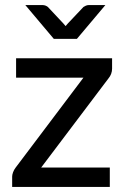

<svg xmlns="http://www.w3.org/2000/svg" viewBox="-20 -738 494 758"><path d="M422.5 -467Q422.5 -456.5 418.8 -446.5Q415 -436.5 409 -429.5L142.5 -76.5H413.5V0H28V-41Q28 -48 31.5 -57.8Q35 -67.5 41.5 -76L309.5 -431.5H43.5V-508H422.5ZM396 -718 283.5 -584.5H192.5L80 -718H148Q154 -718 159.8 -715.8Q165.5 -713.5 169 -710.5L230 -645.5Q234.5 -641 239 -635Q243.5 -641 248 -645.5L309.5 -710.5Q313 -713 318.8 -715.5Q324.5 -718 330.5 -718Z"/></svg>

Font: Lato 2
Style: Regular
Weight: 500
Designer: Lukasz Dziedzic with Adam Twardoch and Botio Nikoltchev
Foundry: tyPoland Lukasz Dziedzic
Version: Version 2.015; 2015-08-06; http://www.latofonts.com/